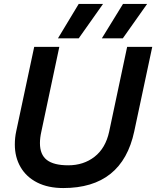

<svg xmlns="http://www.w3.org/2000/svg" viewBox="-20 -936 790 971"><path d="M378 -916H501L378 -742H273ZM602 -916H724L601 -742H495ZM55 -205Q55 -240 62 -272L153 -699H280L189 -270Q182 -239 182 -212Q182 -154 217 -127Q252 -100 325 -100Q403 -100 458.5 -143.5Q514 -187 532 -270L623 -699H750L659 -272Q598 15 300 15Q223 15 168 -13Q113 -41 84 -91Q55 -141 55 -205Z"/></svg>

Font: Prompt Medium
Style: Italic
Weight: 500
Italic angle: -12°
Designer: Katatrad Team
Foundry: CadsonDemak
Version: Version 1.001